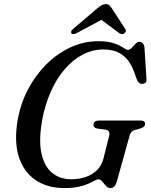

<svg xmlns="http://www.w3.org/2000/svg" viewBox="-20 -918 746 951"><path d="M467.5 -714Q505.5 -714 530.8 -707.5Q556 -701 572 -692.5Q588 -684 597.5 -677.5Q607 -671 613 -671Q620.5 -671 627.8 -677Q635 -683 641.8 -691Q648.5 -699 655.2 -705Q662 -711 669 -711Q680 -711 686.8 -704.2Q693.5 -697.5 695.5 -683L705.5 -525.5Q706.5 -513.5 700.5 -508.2Q694.5 -503 685.5 -502.5Q677 -502 670 -506.8Q663 -511.5 659.5 -520L645.5 -558.5Q630.5 -600.5 608.5 -625.5Q586.5 -650.5 557.8 -661.8Q529 -673 493 -673Q437.5 -673 388.5 -647Q339.5 -621 299.2 -573.8Q259 -526.5 230.8 -462.2Q202.5 -398 188.5 -321.5Q171 -220 185.8 -155.8Q200.5 -91.5 239.5 -60.8Q278.5 -30 333.5 -30Q373.5 -30 406 -41.8Q438.5 -53.5 460.8 -75.8Q483 -98 491.5 -129.5L519.5 -240Q524 -256 520.2 -265Q516.5 -274 501.5 -276L460.5 -281.5Q451 -283.5 447 -288.5Q443 -293.5 443 -300.5Q443 -310.5 450.2 -315.8Q457.5 -321 471 -321H675Q689 -321 694 -316.2Q699 -311.5 698.5 -303Q698 -295.5 691.8 -290Q685.5 -284.5 674.5 -281.5L651 -275Q638.5 -272 632.2 -265.5Q626 -259 622.5 -248L558 -17Q552.5 0 545 6.8Q537.5 13.5 525 13.5Q518.5 13.5 512.5 9.2Q506.5 5 501 -1.5Q495.5 -8 490 -14.8Q484.5 -21.5 479 -25.8Q473.5 -30 468 -30Q460.5 -30 448.8 -23.5Q437 -17 417.8 -8.2Q398.5 0.5 369.5 7Q340.5 13.5 298.5 13.5Q214.5 13.5 156 -26.2Q97.5 -66 73.5 -140.5Q49.5 -215 67 -320Q80.5 -401.5 117.5 -472.8Q154.5 -544 208.5 -598.2Q262.5 -652.5 328.5 -683.2Q394.5 -714 467.5 -714ZM505.5 -832H466L569 -755Q583 -744.5 595.5 -752.5Q600.5 -755.5 602.8 -761.8Q605 -768 600 -775L534 -876.5Q527.5 -886.5 521.2 -892Q515 -897.5 503.5 -897.5Q492.5 -897.5 483.2 -892Q474 -886.5 461.5 -876.5L342.5 -775Q334 -768 332.5 -761.8Q331 -755.5 334 -752.5Q338 -748.5 345 -749.2Q352 -750 361.5 -755Z"/></svg>

Font: Fraunces
Style: Italic
Weight: 400
Italic angle: -16°
Version: Version 1.000;[b76b70a41]